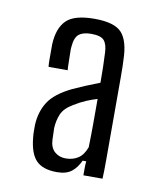

<svg xmlns="http://www.w3.org/2000/svg" viewBox="-58 -854 430 524"><g transform="rotate(10 157.0 -592.0)"><path d="M134 -377Q95 -377 76.5 -396Q58 -415 54 -459Q53 -468 53 -475.5Q53 -483 53 -494Q55 -531 72.5 -558Q90 -585 135 -607Q150 -614 169 -622Q188 -630 209 -638Q209 -660 208.5 -681.5Q208 -703 207 -722Q206 -744 197 -754.5Q188 -765 161 -765Q139 -765 127.5 -756Q116 -747 114 -722Q113 -717 113.5 -704Q114 -691 114 -677.5Q114 -664 115 -656H62Q61 -663 61 -676.5Q61 -690 61 -702.5Q61 -715 61 -718Q63 -763 85 -785Q107 -807 163 -807Q219 -807 239 -784.5Q259 -762 260 -710Q261 -695 261 -663Q261 -631 261 -590.5Q261 -550 261 -508.5Q261 -467 261 -433Q261 -399 260 -381H207Q207 -391 207 -401Q207 -411 208 -420H198Q189 -400 174.5 -388.5Q160 -377 134 -377ZM151 -418Q171 -418 185.5 -427.5Q200 -437 208 -459Q209 -494 209 -526.5Q209 -559 209 -593Q195 -589 179.5 -582.5Q164 -576 146 -565Q122 -551 114.5 -533Q107 -515 106 -494Q106 -491 106.5 -479.5Q107 -468 107 -462Q108 -440 120.5 -429Q133 -418 151 -418Z"/></g></svg>

Font: Big Shoulders Display
Style: Regular
Weight: 400
Designer: Patric King
Foundry: XO Type Co
Version: Version 1.000; ttfautohint (v1.8.2)